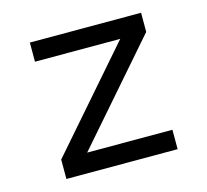

<svg xmlns="http://www.w3.org/2000/svg" viewBox="-82 -613 763 707"><g transform="rotate(-15 300.0 -260.0)"><path d="M88 0V-74L413 -447H88V-520H512V-447L187 -74H512V0Z"/></g></svg>

Font: Zed Sans Extended
Style: Regular
Weight: 400
Width: 7
Designer: Belleve Invis
Foundry: Belleve Invis
Version: Version 1.0.0; ttfautohint (v1.8.4)